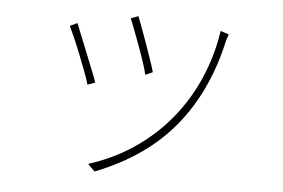

<svg xmlns="http://www.w3.org/2000/svg" viewBox="-45 -595 1047 711"><g transform="rotate(5 478.0 -239.5)"><path d="M442 -533Q447 -520 457.5 -492Q468 -464 479 -433Q490 -402 499.5 -374Q509 -346 513 -331L486 -319Q483 -334 473.5 -363Q464 -392 452.5 -423Q441 -454 430.5 -482Q420 -510 414 -523ZM781 -495Q779 -490 777 -483Q775 -476 773 -471Q731 -280 623 -149Q515 -18 330 54L304 28Q396 -1 472 -52.5Q548 -104 605 -173Q662 -242 699 -326.5Q736 -411 750 -505ZM219 -488Q224 -476 235.5 -447.5Q247 -419 260 -386.5Q273 -354 285.5 -323Q298 -292 304 -274L276 -264Q271 -282 259 -314Q247 -346 234 -378.5Q221 -411 209 -438Q197 -465 192 -475Z"/></g></svg>

Font: Kinto Sans Thin
Style: Regular
Weight: 100
Designer: Authors: Ryoko NISHIZUKA  (kana & ideographs); Paul D. Hunt (Latin, Greek & Cyrillic); Wenlong ZHANG  (bopomofo); Sandol
Foundry: Adobe Systems Incorporated, ookami Inc.
Version: Version 0.001